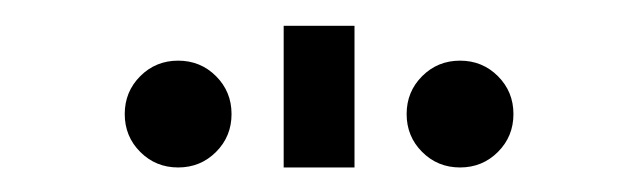

<svg xmlns="http://www.w3.org/2000/svg" viewBox="-20 -868 502 151"><path d="M120.1 -736.3Q102.5 -736.3 90.3 -748.5Q78.1 -760.7 78.1 -778.3Q78.1 -795.9 90.3 -808.1Q102.5 -820.3 120.1 -820.3Q137.7 -820.3 149.9 -808.1Q162.1 -795.9 162.1 -778.3Q162.1 -760.7 149.9 -748.5Q137.7 -736.3 120.1 -736.3ZM341.8 -736.3Q324.2 -736.3 312 -748.5Q299.8 -760.7 299.8 -778.3Q299.8 -795.9 312 -808.1Q324.2 -820.3 341.8 -820.3Q359.4 -820.3 371.6 -808.1Q383.8 -795.9 383.8 -778.3Q383.8 -760.7 371.6 -748.5Q359.4 -736.3 341.8 -736.3ZM258.8 -736.3H203.1V-847.7H258.8Z"/></svg>

Font: X Company
Style: Regular
Weight: 400
Designer: GGBotNet
Foundry: GGBotNet
Version: 0.90